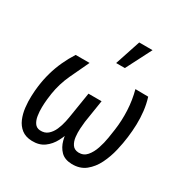

<svg xmlns="http://www.w3.org/2000/svg" viewBox="-175 -914 1041 1073"><g transform="rotate(30 345.0 -377.5)"><path d="M530.8 -529.3 613.8 -528.3Q626.5 -487.8 631.3 -445.6Q636.2 -403.3 635 -360.8Q633.8 -318.4 628.4 -276.4Q623.5 -235.4 611.8 -185.3Q600.1 -135.3 577.9 -90.1Q555.7 -44.9 519.8 -16.1Q483.9 12.7 430.2 11.2Q384.8 9.8 360.1 -15.4Q335.4 -40.5 325.4 -78.4Q315.4 -116.2 315.4 -157Q315.4 -197.8 319.3 -231L342.8 -376H400.9L377.9 -229.5Q376 -212.4 374 -185.3Q372.1 -158.2 375.2 -130.6Q378.4 -103 391.4 -83.7Q404.3 -64.5 431.6 -63Q464.8 -62 485.6 -86.2Q506.3 -110.4 518.3 -146.2Q530.3 -182.1 536.1 -218.3Q542 -254.4 544.9 -276.4Q553.7 -339.8 550.5 -403.8Q547.4 -467.8 530.8 -529.3ZM146 -527.8H235.8Q206.1 -466.3 177 -403.1Q147.9 -339.8 137.2 -271.5Q135.3 -258.3 132.3 -233.6Q129.4 -209 128.9 -180.4Q128.4 -151.9 132.6 -125.7Q136.7 -99.6 148.7 -82.3Q160.6 -64.9 183.1 -63Q213.9 -61 233.9 -78.1Q253.9 -95.2 265.9 -122.6Q277.8 -149.9 283.9 -179Q290 -208 293 -229.5L316.4 -376H375L351.1 -231Q345.7 -193.8 335 -151.6Q324.2 -109.4 304.4 -71.8Q284.7 -34.2 252.7 -11Q220.7 12.2 173.3 10.7Q132.3 9.3 106.7 -10.7Q81.1 -30.8 67.6 -62.5Q54.2 -94.2 49.8 -131.6Q45.4 -168.9 46.9 -205.6Q48.3 -242.2 52.2 -271.5Q58.1 -317.4 70.6 -361.6Q83 -405.8 102.1 -447.3Q121.1 -488.8 146 -527.8ZM364.7 -601.6 418.9 -765.6H504.9L420.9 -601.6Z"/></g></svg>

Font: Roboto Condensed
Style: Italic
Weight: 400
Italic angle: -12°
Designer: Christian Robertson
Foundry: Google
Version: Version 3.0